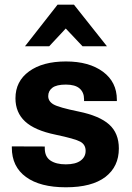

<svg xmlns="http://www.w3.org/2000/svg" viewBox="-20 -796 570 831"><path d="M31.2 -162.4V-157Q31.2 -74.7 92.4 -30Q153.6 14.6 265.1 14.6Q377.4 14.6 435.9 -30Q494.4 -74.7 494.4 -153.3Q494.4 -219.7 452.3 -257.3Q410.2 -294.9 320.6 -313.2Q234.6 -330.8 211.7 -344.1Q188.7 -357.4 188.7 -380.1Q188.7 -402.6 206.8 -416.3Q224.9 -429.9 264.9 -429.9Q305.2 -429.9 324.5 -413.1Q343.8 -396.2 343.8 -366.7V-358.6H485.8V-364.3Q485.8 -440.9 425.7 -485.5Q365.5 -530 265.4 -530Q165 -530 106 -487.2Q46.9 -444.3 46.9 -370.6Q46.9 -309.1 88.5 -270.4Q130.1 -231.7 220.5 -213.1Q305.2 -195.3 327.9 -182.6Q350.6 -169.9 350.6 -143.1Q350.6 -116.7 328.7 -100.7Q306.9 -84.7 264.6 -84.7Q222.7 -84.7 198.2 -101.3Q173.8 -117.9 173.8 -154.1V-161.9ZM300 -775.9H229.2L88.1 -595.7H192.9L264.6 -672.6L337.2 -595.7H442.9Z"/></svg>

Font: Roboto Flex
Style: Regular
Weight: 400
Designer: Berlow after Robertson
Foundry: Google
Version: Version 3.200;gftools[0.9.32]